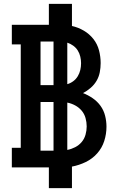

<svg xmlns="http://www.w3.org/2000/svg" viewBox="-20 -863 640 990"><path d="M232 107V0H41V-101H87V-634H41V-735H232V-843H351V-729Q383 -722 412 -705Q441 -688 461.5 -662Q482 -636 490.5 -603.5Q499 -571 499 -538Q499 -514 494.5 -490.5Q490 -467 478 -446.5Q466 -426 447.5 -410Q429 -394 408 -383Q434 -373 458 -356.5Q482 -340 498.5 -317Q515 -294 522 -266Q529 -238 529 -210Q529 -172 517.5 -136Q506 -100 481 -72Q456 -44 422 -27.5Q388 -11 351 -4V107ZM189 -424H256V-649H189ZM327 -429Q344 -434 358 -444.5Q372 -455 381 -470Q390 -485 394 -502Q398 -519 398 -537Q398 -554 394 -571Q390 -588 381 -602.5Q372 -617 357.5 -627.5Q343 -638 327 -643ZM256 -86V-337H189V-86ZM327 -90Q348 -94 367.5 -104Q387 -114 401 -130.5Q415 -147 421 -168.5Q427 -190 427 -211Q427 -233 421 -254.5Q415 -276 401 -292.5Q387 -309 367.5 -319.5Q348 -330 327 -334Z"/></svg>

Font: Iosevka Etoile
Style: Bold
Weight: 700
Designer: Belleve Invis
Foundry: Belleve Invis
Version: Version 28.1.0; ttfautohint (v1.8.4)